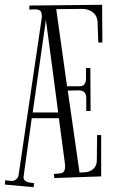

<svg xmlns="http://www.w3.org/2000/svg" viewBox="-35 -742 471 799"><path d="M199 -704C215 -704 290 -705 306 -705C338 -705 368 -689 371 -652L374 -565H391L390 -722L87 -719V-702C111 -702 139 -711 139 -676V-669L42 -11C40 0 27 11 16 11C6 11 -4 9 -13 8L-15 26L105 37L107 20C91 18 63 18 63 -5C63 -6 63 -9 97 -250H210C235 -64 236 -55 236 -53C236 -15 220 -22 189 -18L191 -1L386 -8V-180H369L368 -78C370 -46 346 -25 315 -25L296 -24L247 -365C262 -365 283 -366 289 -366C313 -366 324 -358 324 -332V-280H342L341 -459H323V-416C323 -399 317 -383 297 -383H244ZM156 -659C180 -480 196 -362 207 -274H101Z"/></svg>

Font: Bigelow Rules
Style: Regular
Weight: 400
Designer: Astigmatic (AOETI)
Foundry: Astigmatic (AOETI)
Version: Version 1.000